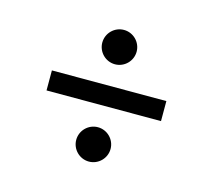

<svg xmlns="http://www.w3.org/2000/svg" viewBox="-66 -536 599 540"><g transform="rotate(15 233.5 -266.5)"><path d="M283.3 -125C283.3 -152.5 260.8 -175 233.3 -175C205.8 -175 183.3 -152.5 183.3 -125C183.3 -97.5 205.8 -75 233.3 -75C260.8 -75 283.3 -97.5 283.3 -125ZM283.3 -408.3C283.3 -435.8 260.8 -458.3 233.3 -458.3C205.8 -458.3 183.3 -435.8 183.3 -408.3C183.3 -380.8 205.8 -358.3 233.3 -358.3C260.8 -358.3 283.3 -380.8 283.3 -408.3ZM66.7 -295.8V-237.5H400V-295.8Z"/></g></svg>

Font: BoonHome
Style: Book
Weight: 400
Designer: Sungsit Sawaiwan
Foundry: Sungsit Sawaiwan
Version: Version 0.2